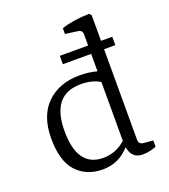

<svg xmlns="http://www.w3.org/2000/svg" viewBox="-124 -742 738 840"><g transform="rotate(-20 245.0 -322.5)"><path d="M231 -39.1Q290 -39.1 335.9 -80.1V-354Q300.8 -376 247.1 -376Q110.8 -376 110.8 -207.5Q110.8 -39.1 231 -39.1ZM204.1 -484.9V-523.9H335.9V-576.2Q335.9 -595.2 315.9 -598.1L257.8 -606V-632.8Q311 -650.9 387.2 -652.8L396 -643.1V-523.9H448.2V-484.9H396V-64Q396 -42 418 -40L461.9 -36.1V-6.8Q426.8 6.3 397.9 5.9Q347.2 5.9 337.9 -49.8Q287.1 7.8 211.9 7.8Q136.7 7.8 90.8 -41.5Q44.9 -90.8 44.9 -196.3Q44.9 -301.8 102.5 -357.9Q160.2 -414.1 255.9 -414.1Q298.8 -414.1 335.9 -403.8V-484.9Z"/></g></svg>

Font: Yrsa-Light
Style: Regular
Weight: 300
Designer: Anna Giedrys (Yrsa+Rasa design), David Brezina (Yrsa art-direction, Rasa art-direction, design)
Foundry: Rosetta Type Foundry
Version: Version 1.001;PS 1.1;hotconv 1.0.88;makeotf.lib2.5.647800